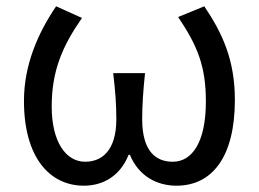

<svg xmlns="http://www.w3.org/2000/svg" viewBox="-20 -576 822 609"><path d="M246 13C306 13 361 -17 388 -85H392C420 -17 478 13 540 13C652 13 725 -77 725 -259C725 -385 686 -470 628 -556L545 -522C607 -430 633 -365 633 -254C633 -124 589 -63 528 -63C476 -63 431 -94 431 -198C431 -243 434 -286 440 -344H339C346 -286 349 -243 349 -198C349 -97 302 -63 250 -63C189 -63 144 -126 144 -238C144 -353 179 -431 240 -519L158 -556C101 -472 56 -371 56 -256C56 -76 138 13 246 13Z"/></svg>

Font: Kinto Sans
Style: Regular
Weight: 400
Designer: Authors: Ryoko NISHIZUKA  (kana & ideographs); Paul D. Hunt (Latin, Greek & Cyrillic); Wenlong ZHANG  (bopomofo); Sandol
Foundry: Adobe Systems Incorporated, ookami Inc.
Version: Version 0.001